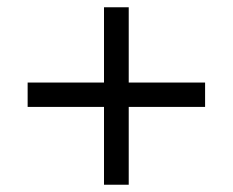

<svg xmlns="http://www.w3.org/2000/svg" viewBox="-20 -548 640 528"><path d="M266 -40V-254H56V-321H266V-528H334V-321H544V-254H334V-40Z"/></svg>

Font: Nunito Sans 6pt
Style: Regular
Weight: 400
Version: Version 3.101;gftools[0.9.27]